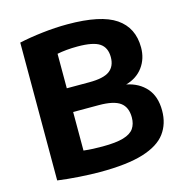

<svg xmlns="http://www.w3.org/2000/svg" viewBox="-111 -851 921 962"><g transform="rotate(-15 350.0 -370.0)"><path d="M291.5 8.5Q243.5 8.5 183.2 4.5Q123 0.5 72 -6.5V-721.5Q126.5 -733.5 193.2 -741.2Q260 -749 323.5 -749Q496.5 -749 573.5 -696.5Q650.5 -644 650.5 -541.5Q650.5 -483.5 619 -440.5Q587.5 -397.5 530.5 -381.5Q595 -368.5 632.8 -325.2Q670.5 -282 670.5 -209Q670.5 -140.5 634.5 -91.8Q598.5 -43 515.5 -17.2Q432.5 8.5 291.5 8.5ZM344 -628.5Q313.5 -628.5 287.2 -626Q261 -623.5 238 -619V-440H354.5Q429 -440 460.2 -463.2Q491.5 -486.5 491.5 -534Q491.5 -583.5 458.2 -606Q425 -628.5 344 -628.5ZM336.5 -112Q405.5 -112 444.5 -123.5Q483.5 -135 499.2 -158Q515 -181 515 -215Q515 -268 481.8 -292.5Q448.5 -317 370.5 -317H238V-117Q264 -114 287.5 -113Q311 -112 336.5 -112Z"/></g></svg>

Font: Encode Sans SemiExpanded SemiExpanded
Style: Bold
Weight: 700
Width: 6
Designer: Multiple Designers
Foundry: Impallari Type
Version: Version 3.000; ttfautohint (v1.8.3) -l 8 -r 50 -G 200 -x 14 